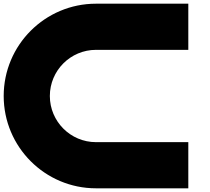

<svg xmlns="http://www.w3.org/2000/svg" viewBox="-20 -820 1140 1040"><path d="M0 -300C0 -24 224 200 500 200H1000V-50H500C362 -50 250 -162 250 -300C250 -438 362 -550 500 -550H1000V-800H500C224 -800 0 -576 0 -300Z"/></svg>

Font: Kubos
Style: Regular
Weight: 400
Version: Version 001.000